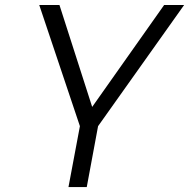

<svg xmlns="http://www.w3.org/2000/svg" viewBox="-20 -759 767 779"><path d="M257.8 0 304.2 -247.1 139.2 -738.8H221.2L354 -325.2L646 -738.8H727.1L377.9 -247.1L332 0Z"/></svg>

Font: Involve
Style: Italic
Weight: 400
Italic angle: -10.5°
Designer: Stefan Peev
Foundry: Context Ltd.
Version: Version 1.001